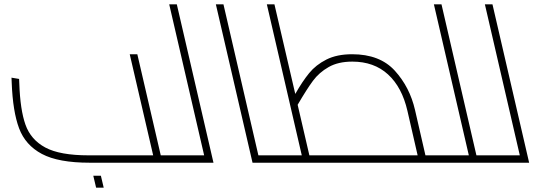

<svg xmlns="http://www.w3.org/2000/svg" viewBox="-20 -750 2481 885"><path d="M846 -11Q846 0 829 0H393Q249 0 173 -40.5Q97 -81 68 -158.5Q39 -236 34 -368L33 -392L68 -386Q69 -378 69 -365Q73 -244 97.5 -175Q122 -106 189 -70Q256 -34 388 -34H686L578 -500H613L721 -34H821Q846 -34 846 -11ZM410 60H445L458 115H423Z M964 0H829Q815 0 810 -5.5Q805 -11 805 -22Q805 -34 821 -34H921L760 -730H795Z M1296 -11Q1296 0 1279 0H1144L975 -730H1010L1171 -34H1271Q1296 -34 1296 -11Z M2066 -11Q2066 0 2049 0H1279Q1265 0 1260 -5.5Q1255 -11 1255 -22Q1255 -34 1271 -34H1371L1210 -730H1245L1341 -317Q1374 -375 1405 -413Q1436 -451 1484.5 -475.5Q1533 -500 1603 -500Q1731 -500 1800 -424Q1869 -348 1893 -243L1941 -34H2041Q2066 -34 2066 -11ZM1406 -34H1905L1858 -239Q1833 -348 1768.5 -407Q1704 -466 1604 -466Q1539 -466 1495 -441Q1451 -416 1422.5 -377.5Q1394 -339 1352 -267Z M2301 -11Q2301 0 2284 0H2049Q2035 0 2030 -5.5Q2025 -11 2025 -22Q2025 -34 2041 -34H2141L1980 -730H2015L2176 -34H2276Q2301 -34 2301 -11Z M2419 0H2284Q2270 0 2265 -5.5Q2260 -11 2260 -22Q2260 -34 2276 -34H2376L2215 -730H2250Z"/></svg>

Font: Cairo ExtraLight
Style: Italic
Weight: 275
Italic angle: -13°
Designer: Mohamed Gaber, Accademia di Belle Arti di Urbino and others
Foundry: Kief Type Foundry, Accademia di Belle Arti di Urbino and others
Version: Version 3.011